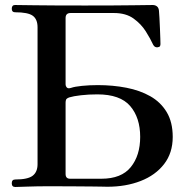

<svg xmlns="http://www.w3.org/2000/svg" viewBox="-20 -746 760 767"><path d="M41 1Q27 1 27 -14Q27 -29 41 -29Q91 -29 110.5 -44Q130 -59 130 -90V-637Q130 -669 111 -683Q92 -697 40 -697Q27 -697 27 -711Q27 -726 40 -726Q48 -726 117 -725Q186 -724 319 -724Q446 -724 512 -725Q578 -726 590 -726Q600 -726 607 -720.5Q614 -715 615 -703Q616 -694 617 -674Q618 -654 619 -631.5Q620 -609 620.5 -591.5Q621 -574 621 -570Q621 -565 619 -561.5Q617 -558 609 -557Q598 -556 592 -567Q581 -591 562.5 -620.5Q544 -650 513.5 -672Q483 -694 435 -694H262Q242 -694 242 -674V-410Q242 -402 247 -396.5Q252 -391 264 -395Q278 -400 307.5 -403Q337 -406 371 -406Q431 -406 485 -395.5Q539 -385 580.5 -361.5Q622 -338 646 -298Q670 -258 670 -199Q670 -135 635.5 -90.5Q601 -46 542 -23Q483 0 409 0Q398 0 384.5 -0.5Q371 -1 347.5 -1Q324 -1 284.5 -1.5Q245 -2 182 -2Q126 -2 88.5 -0.5Q51 1 41 1ZM260 -32H385Q465 -32 502.5 -78.5Q540 -125 540 -199Q540 -276 500 -322.5Q460 -369 369 -369Q334 -369 303.5 -365.5Q273 -362 257 -357Q246 -353 244 -348Q242 -343 242 -336V-51Q242 -32 260 -32Z"/></svg>

Font: Zen Old Mincho
Style: Bold
Weight: 700
Designer: Yoshimichi Ohira
Foundry: Positype
Version: Version 1.500